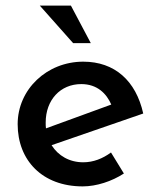

<svg xmlns="http://www.w3.org/2000/svg" viewBox="-20 -655 565 685"><path d="M122 -635 241 -501H304L233 -635ZM275 10C324 10 379 -8 422 -36L376 -111C346 -89 313 -76 277 -76C228 -76 188 -99 164 -137L491 -250C465 -367 389 -435 277 -435C147 -435 43 -336 43 -212C43 -83 131 10 275 10ZM143 -218C143 -298 195 -355 270 -355C327 -355 360 -321 377 -282L144 -197C143 -203 143 -211 143 -218Z"/></svg>

Font: Reem Kufi
Style: Regular
Weight: 400
Designer: Khaled Hosny
Version: Version 0.007